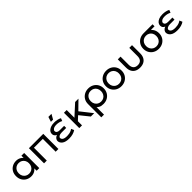

<svg xmlns="http://www.w3.org/2000/svg" viewBox="478 -2647 4755 4755"><g transform="rotate(-45 2855.0 -270.0)"><path d="M318 6Q241 6 180.5 -28Q120 -62 85 -123Q50 -184 50 -265Q50 -346 85 -406.5Q120 -467 180.5 -501Q241 -535 318 -535Q385 -535 439 -505Q476 -485 503 -451V-530H599V0H507V-83Q480 -46 441 -25Q387 6 318 6ZM326 -79Q377 -79 417 -102Q457 -125 480.5 -167Q504 -209 504 -265Q504 -322 480.5 -363.5Q457 -405 417 -428Q377 -451 326 -451Q275 -451 235 -428Q195 -405 171 -363.5Q147 -322 147 -265Q147 -209 171 -167Q195 -125 235 -102Q275 -79 326 -79Z M1173 0V-450H862V0H766V-530H1269V0Z M1613 -607 1655 -737H1763L1689 -607ZM1876 -56Q1837 -27 1776.5 -9.5Q1716 8 1645 8Q1519 8 1455.5 -39.5Q1392 -87 1392 -159Q1392 -185 1414 -217.5Q1436 -250 1474 -265Q1483 -269 1492 -272Q1489 -273 1486 -274Q1453 -288 1434.5 -314Q1416 -340 1416 -379Q1416 -422 1443 -457Q1470 -492 1523 -515Q1576 -538 1657 -538Q1713 -538 1764.5 -526.5Q1816 -515 1853 -494L1825 -422Q1788 -442 1746.5 -452Q1705 -462 1662 -462Q1586 -462 1550 -436Q1514 -410 1514 -381Q1514 -344 1541 -324.5Q1568 -305 1619 -305H1774V-232H1614Q1557 -232 1523.5 -211.5Q1490 -191 1490 -164Q1490 -124 1528 -98.5Q1566 -73 1650 -73Q1687 -73 1723 -79.5Q1759 -86 1790 -99.5Q1821 -113 1843 -131Z M2405 0 2206 -247 2096 -145V0H2000V-537H2096V-266L2385 -530H2501L2278 -311L2523 0Z M2850 3Q2770 3 2729 -21Q2681 -47 2669 -66V197H2574V-267Q2574 -347 2610 -407.5Q2646 -468 2708 -503Q2770 -538 2850 -538Q2929 -538 2991.5 -503Q3054 -468 3089.5 -407.5Q3125 -347 3125 -267Q3125 -189 3089.5 -128Q3054 -67 2991.5 -32Q2929 3 2850 3ZM2850 -81Q2902 -81 2942 -104Q2982 -127 3005.5 -169.5Q3029 -212 3029 -267Q3029 -324 3005.5 -366Q2982 -408 2942 -431Q2902 -454 2851 -454Q2799 -454 2759 -431Q2719 -408 2695 -366Q2671 -324 2671 -267Q2671 -212 2695 -169.5Q2719 -127 2759 -104Q2799 -81 2850 -81Z M3474 6Q3394 6 3332 -29Q3270 -64 3234 -125Q3198 -186 3198 -265Q3198 -344 3234 -405Q3270 -466 3332 -500.5Q3394 -535 3474 -535Q3553 -535 3615.5 -500.5Q3678 -466 3713.5 -405Q3749 -344 3749 -265Q3749 -186 3713.5 -125Q3678 -64 3615.5 -29Q3553 6 3474 6ZM3474 -79Q3525 -79 3565.5 -102Q3606 -125 3629 -167Q3652 -209 3652 -265Q3652 -322 3629 -363.5Q3606 -405 3565.5 -428Q3525 -451 3475 -451Q3423 -451 3383 -428Q3343 -405 3319 -363.5Q3295 -322 3295 -265Q3295 -209 3319 -167Q3343 -125 3383 -102Q3423 -79 3474 -79Z M4127 8Q4049 8 3993 -21.5Q3937 -51 3907.5 -107.5Q3878 -164 3878 -243V-529H3974V-245Q3974 -162 4014 -119Q4054 -76 4128 -76Q4202 -76 4241.5 -118.5Q4281 -161 4281 -245V-529H4376V-243Q4376 -164 4346.5 -107.5Q4317 -51 4261 -21.5Q4205 8 4127 8Z M4785 6Q4705 6 4643 -29Q4581 -64 4545 -125Q4509 -186 4509 -265Q4509 -344 4545 -405Q4581 -466 4643.5 -500.5Q4706 -535 4786 -535Q4787 -535 4788 -535H4790Q4791 -535 4792 -535H4794Q4795 -535 4796 -535H4800Q4801 -535 4801 -535H4803Q4804 -535 4804 -535H4832Q4832 -535 4833 -535H4834Q4835 -535 4836 -535H4837Q4838 -535 4839 -535H4841Q4842 -535 4843 -535H4844Q4844 -535 4845 -535H4868Q4868 -535 4869 -535H4870Q4871 -535 4872 -535H4874Q4874 -535 4875 -535H4878Q4878 -535 4879 -535H4880Q4880 -535 4881 -535H5101V-465H4975Q4996 -446 5013 -421Q5060 -355 5060 -265Q5060 -186 5024.5 -125Q4989 -64 4926.5 -29Q4864 6 4785 6ZM4785 -79Q4836 -79 4876 -102Q4916 -125 4939.5 -167Q4963 -209 4963 -265Q4963 -322 4940 -363.5Q4917 -405 4876.5 -428Q4836 -451 4785 -451Q4734 -451 4694 -428Q4654 -405 4630 -363.5Q4606 -322 4606 -265Q4606 -209 4630 -167Q4654 -125 4694 -102Q4734 -79 4785 -79Z M5669 -56Q5630 -27 5569.5 -9.5Q5509 8 5438 8Q5312 8 5248.5 -39.5Q5185 -87 5185 -159Q5185 -185 5207 -217.5Q5229 -250 5267 -265Q5276 -269 5285 -272Q5282 -273 5279 -274Q5246 -288 5227.5 -314Q5209 -340 5209 -379Q5209 -422 5236 -457Q5263 -492 5316 -515Q5369 -538 5450 -538Q5506 -538 5557.5 -526.5Q5609 -515 5646 -494L5618 -422Q5581 -442 5539.5 -452Q5498 -462 5455 -462Q5379 -462 5343 -436Q5307 -410 5307 -381Q5307 -344 5334 -324.5Q5361 -305 5412 -305H5567V-232H5407Q5350 -232 5316.5 -211.5Q5283 -191 5283 -164Q5283 -124 5321 -98.5Q5359 -73 5443 -73Q5480 -73 5516 -79.5Q5552 -86 5583 -99.5Q5614 -113 5636 -131Z"/></g></svg>

Font: Montserrat Z Med
Style: Regular
Weight: 500
Designer: Julieta Ulanovsky
Foundry: Julieta Ulanovsky
Version: Version 8.000